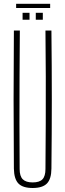

<svg xmlns="http://www.w3.org/2000/svg" viewBox="-20 -956 334 982"><path d="M147 5.5Q96.5 5.5 74.2 -17.5Q52 -40.5 51 -93.5Q49.5 -270.5 49.5 -447Q49.5 -623.5 51 -800H81.5Q80.5 -682 80 -563.8Q79.5 -445.5 79.5 -327.5Q79.5 -209.5 80.5 -91.5Q80.5 -55 96.5 -39Q112.5 -23 147 -23Q182 -23 197.2 -39Q212.5 -55 212.5 -91.5Q213.5 -209.5 214 -327.5Q214.5 -445.5 214.2 -563.8Q214 -682 212.5 -800H243Q245 -623.5 245 -447Q245 -270.5 243 -93.5Q242.5 -40.5 220 -17.5Q197.5 5.5 147 5.5ZM163 -855V-890.5H199V-855ZM95.5 -855V-890.5H131V-855ZM62.5 -936.5H236.5V-915H62.5Z"/></svg>

Font: Big Shoulders Display Thin ExtraLight
Style: Regular
Weight: 250
Version: Version 2.002